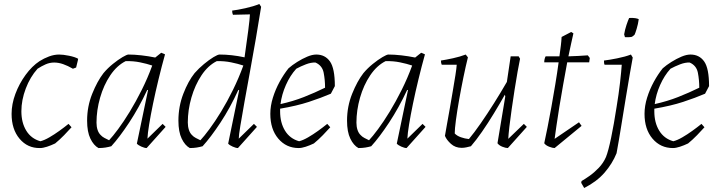

<svg xmlns="http://www.w3.org/2000/svg" viewBox="-20 -732 3595 961"><path d="M180 9Q118 10 78 -37.5Q38 -85 38 -162Q38 -211 57 -262Q76 -313 108 -357Q140 -401 178 -426Q200 -440 225.5 -449.5Q251 -459 276 -459Q296 -459 325.5 -453Q355 -447 371 -438L370 -431L361 -394L345 -388Q319 -403 296 -411Q273 -419 251 -419Q229 -419 208.5 -410Q188 -401 168 -388Q131 -347 109 -289Q87 -231 87 -175Q87 -118 111.5 -78Q136 -38 182 -25Q202 -30 227 -44.5Q252 -59 277 -77Q302 -95 323 -112L338 -95Q324 -79 301 -55.5Q278 -32 256 -14Q235 -4 215 2.5Q195 9 180 9Z M473 9Q449 -4 432.5 -38Q416 -72 416 -128Q416 -199 441.5 -262.5Q467 -326 498 -366Q519 -391 545 -412Q571 -433 593 -446Q615 -459 623 -459Q653 -459 688 -455Q723 -451 757 -444L787 -468L806 -460Q789 -399 773.5 -335Q758 -271 746 -213Q734 -155 726.5 -109Q719 -63 718 -38L794 -112L809 -97L714 9Q704 9 688 2Q672 -5 665 -13L721 -281L717 -282Q675 -192 626.5 -118.5Q578 -45 537 0Q523 4 507.5 6.5Q492 9 473 9ZM526 -30Q544 -49 571.5 -86Q599 -123 629.5 -173Q660 -223 689.5 -282Q719 -341 742 -404Q715 -413 681 -420Q647 -427 609 -426Q565 -404 532 -355Q499 -306 481 -243Q463 -180 463 -118Q463 -98 468.5 -81.5Q474 -65 485 -55Q491 -48 503 -41.5Q515 -35 526 -30Z M930 9Q906 -4 889.5 -38Q873 -72 873 -128Q873 -199 897.5 -262.5Q922 -326 954 -366Q975 -390 1001 -411.5Q1027 -433 1048.5 -446Q1070 -459 1079 -459Q1139 -459 1204 -445Q1215 -520 1222.5 -579Q1230 -638 1231 -660L1146 -658Q1142 -666 1142 -679Q1168 -682 1208.5 -691Q1249 -700 1278 -712L1287 -698Q1275 -622 1260.5 -538Q1246 -454 1231 -372.5Q1216 -291 1203.5 -221Q1191 -151 1183 -102.5Q1175 -54 1175 -38L1251 -112L1266 -97L1171 9Q1161 9 1145 2Q1129 -5 1122 -13L1177 -280L1173 -282Q1132 -192 1083.5 -118.5Q1035 -45 994 0Q980 4 964.5 6.5Q949 9 930 9ZM983 -30Q1001 -49 1028.5 -86Q1056 -123 1086.5 -173Q1117 -223 1146 -282Q1175 -341 1198 -404Q1171 -413 1136.5 -420Q1102 -427 1065 -426Q1021 -404 988.5 -355Q956 -306 938 -243.5Q920 -181 920 -119Q920 -99 925.5 -82Q931 -65 942 -55Q948 -48 960 -41.5Q972 -35 983 -30Z M1475 9Q1413 9 1373 -38Q1333 -85 1333 -162Q1333 -202 1346 -243.5Q1359 -285 1379.5 -322.5Q1400 -360 1424 -390Q1442 -406 1467.5 -422Q1493 -438 1518 -448.5Q1543 -459 1563 -459Q1607 -459 1631.5 -424.5Q1656 -390 1656 -301L1636 -263Q1587 -242 1526 -222Q1465 -202 1382 -188Q1382 -182 1382 -175Q1382 -118 1406.5 -78Q1431 -38 1477 -25Q1497 -30 1522 -44.5Q1547 -59 1572 -77Q1597 -95 1618 -112L1633 -95Q1619 -79 1596 -55.5Q1573 -32 1551 -14Q1530 -4 1510 2.5Q1490 9 1475 9ZM1463 -388Q1432 -354 1411 -306.5Q1390 -259 1384 -211Q1447 -225 1501.5 -246.5Q1556 -268 1607 -293Q1607 -332 1600 -368Q1593 -404 1559 -419Q1537 -420 1511 -410Q1485 -400 1463 -388Z M1774 9Q1750 -4 1733.5 -38Q1717 -72 1717 -128Q1717 -199 1742.5 -262.5Q1768 -326 1799 -366Q1820 -391 1846 -412Q1872 -433 1894 -446Q1916 -459 1924 -459Q1954 -459 1989 -455Q2024 -451 2058 -444L2088 -468L2107 -460Q2090 -399 2074.5 -335Q2059 -271 2047 -213Q2035 -155 2027.5 -109Q2020 -63 2019 -38L2095 -112L2110 -97L2015 9Q2005 9 1989 2Q1973 -5 1966 -13L2022 -281L2018 -282Q1976 -192 1927.5 -118.5Q1879 -45 1838 0Q1824 4 1808.5 6.5Q1793 9 1774 9ZM1827 -30Q1845 -49 1872.5 -86Q1900 -123 1930.5 -173Q1961 -223 1990.5 -282Q2020 -341 2043 -404Q2016 -413 1982 -420Q1948 -427 1910 -426Q1866 -404 1833 -355Q1800 -306 1782 -243Q1764 -180 1764 -118Q1764 -98 1769.5 -81.5Q1775 -65 1786 -55Q1792 -48 1804 -41.5Q1816 -35 1827 -30Z M2291 8Q2259 8 2237 -12Q2215 -32 2207 -52Q2210 -72 2217 -109Q2224 -146 2231.5 -190Q2239 -234 2246.5 -277.5Q2254 -321 2259.5 -356Q2265 -391 2266 -408H2191Q2187 -416 2187 -429Q2213 -433 2247.5 -440.5Q2282 -448 2311 -459L2322 -445Q2311 -401 2299.5 -345Q2288 -289 2278 -232.5Q2268 -176 2262 -131Q2256 -86 2256 -64Q2267 -52 2287 -45Q2307 -38 2327 -36Q2353 -67 2386 -114.5Q2419 -162 2453 -216Q2487 -270 2517 -322L2536 -450H2576L2583 -438Q2578 -414 2570.5 -372.5Q2563 -331 2555.5 -282Q2548 -233 2541 -185Q2534 -137 2529.5 -97.5Q2525 -58 2524 -37L2602 -112L2617 -97L2522 9Q2511 9 2494.5 2.5Q2478 -4 2470 -15L2509 -249L2507 -258Q2481 -212 2451.5 -163.5Q2422 -115 2392.5 -72.5Q2363 -30 2337 0Q2326 3 2314 5.5Q2302 8 2291 8Z M2756 9Q2746 9 2729 2.5Q2712 -4 2704 -15Q2711 -47 2720.5 -94.5Q2730 -142 2740 -197.5Q2750 -253 2759.5 -310.5Q2769 -368 2776 -420H2704Q2704 -429 2706 -437Q2708 -445 2711 -450Q2728 -450 2745.5 -450Q2763 -450 2780 -450Q2784 -478 2787 -502.5Q2790 -527 2791 -547L2839 -572L2850 -565Q2844 -540 2838 -511Q2832 -482 2825 -450Q2850 -451 2874 -452Q2898 -453 2922 -455L2932 -442L2929 -420H2819Q2809 -365 2798.5 -307Q2788 -249 2779.5 -196Q2771 -143 2765 -101.5Q2759 -60 2756 -37L2878 -120L2891 -102Z M2904 209Q2900 203 2896.5 196Q2893 189 2889 183L2891 174Q2907 165 2930.5 148.5Q2954 132 2977 108Q3000 84 3013 54Q3025 24 3039 -43.5Q3053 -111 3066 -196Q3077 -262 3083.5 -319.5Q3090 -377 3092 -408H3006Q3004 -412 3003.5 -418Q3003 -424 3003 -429Q3029 -432 3069 -440Q3109 -448 3138 -459L3147 -444Q3142 -419 3133 -365.5Q3124 -312 3112.5 -243.5Q3101 -175 3089.5 -102.5Q3078 -30 3066 35Q3045 87 3006 132Q2967 177 2904 209ZM3108 -546Q3106 -554 3104 -560Q3108 -584 3115.5 -606.5Q3123 -629 3129 -642Q3148 -643 3160 -641Q3172 -639 3177 -636Q3174 -612 3166.5 -587.5Q3159 -563 3156 -558Q3154 -556 3149 -552Q3144 -548 3140 -547Q3130 -545 3108 -546Z M3348 9Q3286 9 3246 -38Q3206 -85 3206 -162Q3206 -202 3219 -243.5Q3232 -285 3252.5 -322.5Q3273 -360 3297 -390Q3315 -406 3340.5 -422Q3366 -438 3391 -448.5Q3416 -459 3436 -459Q3480 -459 3504.5 -424.5Q3529 -390 3529 -301L3509 -263Q3460 -242 3399 -222Q3338 -202 3255 -188Q3255 -182 3255 -175Q3255 -118 3279.5 -78Q3304 -38 3350 -25Q3370 -30 3395 -44.5Q3420 -59 3445 -77Q3470 -95 3491 -112L3506 -95Q3492 -79 3469 -55.5Q3446 -32 3424 -14Q3403 -4 3383 2.5Q3363 9 3348 9ZM3336 -388Q3305 -354 3284 -306.5Q3263 -259 3257 -211Q3320 -225 3374.5 -246.5Q3429 -268 3480 -293Q3480 -332 3473 -368Q3466 -404 3432 -419Q3410 -420 3384 -410Q3358 -400 3336 -388Z"/></svg>

Font: Labrada Lght
Style: Italic
Weight: 300
Italic angle: -7°
Designer: Mercedes Jáuregui
Foundry: Omnibus-Type Team
Version: Version 1.000; ttfautohint (v1.8.4.7-5d5b)